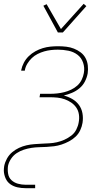

<svg xmlns="http://www.w3.org/2000/svg" viewBox="-23 -770 543 1005"><path d="M111 215Q89 215 68.5 210.5Q48 206 31.5 194.5Q15 183 6.5 164Q-2 145 -3 124Q-3 118 -2.5 111.5Q-2 105 -1 99Q3 79 13.5 60Q24 41 40.5 27Q57 13 76.5 4Q96 -5 116 -9.5Q136 -14 156.5 -15.5Q177 -17 197 -18Q217 -19 236 -20Q255 -21 275 -25.5Q295 -30 314 -38.5Q333 -47 350 -60Q367 -73 376.5 -92Q386 -111 389 -130Q393 -151 390 -171Q387 -191 376.5 -206.5Q366 -222 350 -233Q334 -244 315.5 -250.5Q297 -257 277.5 -259Q258 -261 237 -261H184L187 -279H240Q258 -279 276.5 -281Q295 -283 313 -287.5Q331 -292 349 -300.5Q367 -309 381.5 -322Q396 -335 404.5 -352.5Q413 -370 416 -388Q421 -416 412 -442Q403 -468 382.5 -483.5Q362 -499 335 -504.5Q308 -510 280 -510Q262 -510 244 -508Q226 -506 208.5 -501Q191 -496 174 -487.5Q157 -479 143.5 -466Q130 -453 120 -436.5Q110 -420 107 -402V-400H88V-403Q92 -423 102 -442Q112 -461 127.5 -476Q143 -491 162 -501.5Q181 -512 201 -518Q221 -524 241 -526Q261 -528 281 -528Q303 -528 324 -525.5Q345 -523 364 -515.5Q383 -508 399 -496Q415 -484 424.5 -466.5Q434 -449 436.5 -428Q439 -407 436 -386Q432 -364 421.5 -343.5Q411 -323 393 -308Q375 -293 353.5 -284Q332 -275 311 -270Q334 -264 355 -252Q376 -240 390 -221Q404 -202 408.5 -177.5Q413 -153 409 -127Q406 -108 397 -88.5Q388 -69 372.5 -54.5Q357 -40 338 -30Q319 -20 299.5 -13.5Q280 -7 260 -4.5Q240 -2 220.5 -1Q201 0 181.5 0.5Q162 1 142 4Q122 7 102 13.5Q82 20 64.5 31.5Q47 43 35 61Q23 79 19 98Q16 119 19.5 139.5Q23 160 37 173Q51 186 70.5 191.5Q90 197 111 197H161V215ZM280 -600 204 -740 221 -748 296 -618 415 -750 429 -738 306 -600Z"/></svg>

Font: Iosevka Term Curly Th Obl
Style: Regular
Weight: 100
Italic angle: -9°
Designer: Belleve Invis
Foundry: Belleve Invis
Version: Version 32.3.0